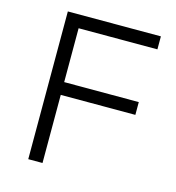

<svg xmlns="http://www.w3.org/2000/svg" viewBox="-106 -795 810 885"><g transform="rotate(15 299.5 -352.5)"><path d="M109 0V-705H553V-643H177V-386H533V-325H177V0Z"/></g></svg>

Font: Nunito Sans 8pt Light
Style: Regular
Weight: 300
Version: Version 3.101;gftools[0.9.27]